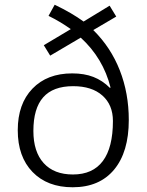

<svg xmlns="http://www.w3.org/2000/svg" viewBox="-20 -781 620 811"><path d="M55 -231Q55 -342 117 -406.5Q179 -471 285 -471Q336 -471 374.5 -456Q413 -441 444 -410L447 -411Q416 -535 321 -622L192 -546L165 -590L279 -658Q234 -690 185 -714L211 -761Q284 -726 333 -690L443 -757L471 -711L374 -654Q448 -581 486 -484Q524 -387 524 -274Q524 -139 462 -64.5Q400 10 287 10Q180 10 117.5 -54.5Q55 -119 55 -231ZM457 -270Q457 -338 412.5 -377.5Q368 -417 289 -417Q204 -417 162.5 -370Q121 -323 121 -228Q121 -140 164.5 -92Q208 -44 288 -44Q372 -44 414.5 -101Q457 -158 457 -270Z"/></svg>

Font: OpenSansMMV
Style: Light
Weight: 300
Foundry: Ascender Corporation
Version: Version 4.001